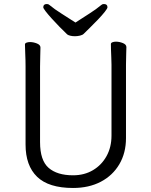

<svg xmlns="http://www.w3.org/2000/svg" viewBox="-20 -916 750 954"><path d="M355 -804Q390 -827 424 -848.5Q458 -870 483 -891Q488 -896 496 -896Q514 -896 514 -880Q514 -874 500.5 -857Q487 -840 467 -819Q447 -798 427.5 -779Q408 -760 396 -748Q390 -742 377.5 -739Q365 -736 352 -736Q340 -736 329.5 -738.5Q319 -741 314 -745Q296 -762 275.5 -783Q255 -804 236.5 -824.5Q218 -845 206.5 -860Q195 -875 195 -880Q195 -896 213 -896Q221 -896 226 -891Q251 -870 285.5 -848.5Q320 -827 355 -804ZM534 -595Q534 -609 533 -630Q532 -651 531.5 -670Q531 -689 531 -697Q531 -703 538.5 -706Q546 -709 556 -709Q573 -709 590.5 -702Q608 -695 608 -682Q608 -670 607 -645Q606 -620 606 -594V-230Q606 -156 573 -100Q540 -44 481 -13Q422 18 343 18Q222 18 164.5 -37.5Q107 -93 107 -198V-586Q107 -617 105.5 -647.5Q104 -678 104 -695Q104 -701 111.5 -704Q119 -707 129 -707Q146 -707 163.5 -700Q181 -693 181 -680Q181 -668 180 -639Q179 -610 179 -584V-210Q179 -119 221.5 -82Q264 -45 343 -45Q399 -45 442 -70.5Q485 -96 509.5 -140.5Q534 -185 534 -242Z"/></svg>

Font: Moon Stars Kai T HW
Style: Regular
Weight: 400
Designer: GuiWonder
Version: Version 1.101